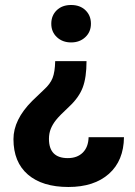

<svg xmlns="http://www.w3.org/2000/svg" viewBox="-20 -558 538 766"><path d="M325.2 -314Q325.2 -249 310.1 -209Q294.9 -168.9 256.1 -132.8Q217.3 -96.7 203.4 -79.1Q189.5 -61.5 182.4 -43.5Q175.3 -25.4 175.3 -3.9Q175.3 72.8 250.5 72.8Q288.1 72.8 310.3 50.8Q332.5 28.8 333.5 -10.7H474.6Q473.6 83 414.6 135.5Q355.5 188 252.9 188Q148.9 188 91.3 138.4Q33.7 88.9 33.7 -2.9Q33.7 -80.6 108.4 -155.3L155.8 -200.7Q180.2 -222.7 189.7 -246.6Q199.2 -270.5 200.2 -314ZM342.8 -463.4Q342.8 -430.7 320.3 -409.7Q297.9 -388.7 263.7 -388.7Q229.5 -388.7 207 -409.7Q184.6 -430.7 184.6 -463.4Q184.6 -496.1 206.3 -517.1Q228 -538.1 263.7 -538.1Q299.3 -538.1 321 -517.1Q342.8 -496.1 342.8 -463.4Z"/></svg>

Font: Vazir FD-UI
Style: Bold-FD-UI
Weight: 700
Designer: Saber Rastikerdar
Foundry: Saber Rastikerdar
Version: Version 30.0.0